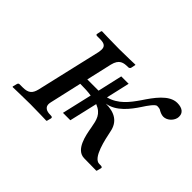

<svg xmlns="http://www.w3.org/2000/svg" viewBox="-94 -624 808 808"><g transform="rotate(45 309.5 -220.5)"><path d="M306 -72 335 -197C378 -180 383 -151 390 -113C397 -72 410 -1 460 0L533 1L535 -1L540 -20C542 -27 535 -28 530 -28H522C485 -28 467 -119 459 -157C450 -206 416 -227 362 -227C415 -235 453 -285 478 -323C492 -345 512 -373 522 -373C530 -373 540 -372 544 -368C551 -364 562 -359 572 -359C593 -359 613 -377 618 -397C619 -401 619 -405 619 -408C619 -427 605 -442 573 -442C525 -442 487 -387 457 -342C430 -303 400 -263 347 -249L371 -354H327L302 -244H235L261 -358C271 -399 293 -402 321 -402C325 -402 330 -405 331 -410L335 -429L334 -431C334 -431 278 -429 239 -429C203 -429 136 -431 136 -431L133 -429L129 -410C127 -405 130 -402 135 -402H154C180 -402 189 -393 189 -376C189 -371 188 -365 187 -358L120 -69C113 -41 101 -28 67 -28H48C43 -28 40 -25 39 -20L34 -1L36 1C36 1 104 -1 140 -1C179 -1 236 1 236 1L238 -1L243 -20C244 -25 241 -28 236 -28C220 -28 193 -29 193 -56C193 -60 194 -64 195 -69L227 -210C253 -210 275 -209 293 -206L262 -72Z"/></g></svg>

Font: Libertinus Serif
Style: Italic
Weight: 400
Italic angle: -12°
Designer: Philipp H. Poll, Khaled Hosny
Foundry: Caleb Maclennan
Version: Version 7.050;RELEASE